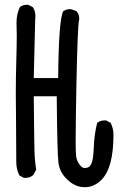

<svg xmlns="http://www.w3.org/2000/svg" viewBox="-20 -772 540 802"><path d="M334 10Q292 10 258 -25Q229 -53 224 -93.5Q219 -134 217 -370H121Q123 -146 125 -117.5Q127 -89 131 -63L119 -41Q106 -29 86 -29H80L61 -39Q48 -64 48 -96L47 -271L46 -375Q46 -449 48 -516Q50 -583 50 -624L49 -677Q49 -713 63 -742Q74 -752 92 -752H98L117 -742Q128 -726 128 -704L127 -691L121 -446H223Q225 -688 244 -725Q257 -734 274 -734Q279 -734 300 -725Q311 -712 311 -694L310 -686Q304 -662 299 -409Q296 -250 296 -180Q296 -138 298 -119.5Q300 -101 313 -84Q322 -70 334 -70Q338 -70 347 -72.5Q356 -75 363 -91.5Q370 -108 372 -160Q374 -212 386 -259Q399 -269 417 -269H423L442 -259Q454 -236 454 -209Q454 -69 402 -19Q372 10 334 10Z"/></svg>

Font: Xiaolai Mono SC
Style: Regular
Weight: 400
Monospace: yes
Designer: LXGW / Nozomi Seto
Version: Version 3.113;September 30, 2024